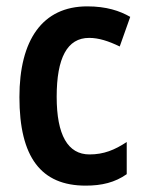

<svg xmlns="http://www.w3.org/2000/svg" viewBox="-20 -573 455 603"><path d="M249 10C300 10 341 0 378 -26V-127C340 -102 306 -88 261 -88C193 -88 158 -149 158 -269C158 -391 191 -454 260 -454C290 -454 321 -444 356 -427L389 -520C356 -539 314 -553 254 -553C113 -553 41 -447 41 -268C41 -79 109 10 249 10Z"/></svg>

Font: Noto Sans Gurmukhi UI Condensed SemiBold
Style: Regular
Weight: 600
Width: 3
Designer: Jelle Bosma - Monotype Design Team
Foundry: Monotype Imaging Inc.
Version: Version 2.004